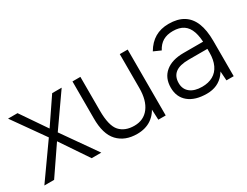

<svg xmlns="http://www.w3.org/2000/svg" viewBox="-57 -881 1622 1262"><g transform="rotate(-30 753.5 -250.0)"><path d="M214 -288 358 -500H430L243 -233L84 0H10ZM212 -233 23 -500H95L240 -288L442 0H369Z M871 -92V-500H931V0H875ZM720 -44Q791 -44 831 -96.5Q871 -149 871 -243H908Q908 -163 885 -106Q862 -49 817.5 -18.5Q773 12 709 12Q617 12 564 -44.5Q511 -101 512 -221V-244H572Q572 -129 610.5 -86.5Q649 -44 720 -44ZM512 -500H572V-244H512Z M1387 -75V-268Q1387 -332 1372.5 -374Q1358 -416 1327.5 -436.5Q1297 -457 1248 -457Q1203 -457 1172.5 -439Q1142 -421 1122 -383L1068 -407Q1099 -460 1143.5 -486Q1188 -512 1248 -512Q1315 -512 1359 -485Q1403 -458 1425 -404Q1447 -350 1447 -268V0H1392ZM1051 -141Q1051 -215 1100.5 -256Q1150 -297 1238 -297H1388V-242H1246Q1176 -242 1143.5 -216.5Q1111 -191 1111 -141Q1111 -95 1143.5 -69Q1176 -43 1234 -43Q1282 -43 1316.5 -62.5Q1351 -82 1369 -120.5Q1387 -159 1387 -214H1422Q1422 -111 1373 -49.5Q1324 12 1238 12Q1150 12 1100.5 -28.5Q1051 -69 1051 -141Z"/></g></svg>

Font: Oak Sans Light
Style: Regular
Weight: 400
Designer: Erik Kennedy, Walven
Foundry: Erik Kennedy, Walven
Version: Version 1.100;Glyphs 3.1.2 (3151)